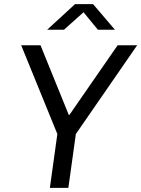

<svg xmlns="http://www.w3.org/2000/svg" viewBox="-20 -904 680 924"><path d="M220 0 256 -259 82 -686H175L311 -351H314L546 -686H640L345 -259L309 0ZM207 -761 341 -884H428L533 -761H451L382 -845L288 -761Z"/></svg>

Font: Chivo Mono Medium Light
Style: Italic
Weight: 300
Italic angle: -8.05°
Monospace: yes
Version: Version 1.008